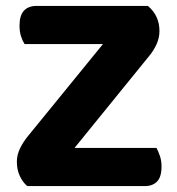

<svg xmlns="http://www.w3.org/2000/svg" viewBox="-20 -629 599 649"><path d="M328 -480H63Q56 -491 51 -506.5Q46 -522 46 -542Q46 -577 61 -593Q76 -609 103 -609H480Q519 -576 519 -524Q519 -501 509 -479Q499 -457 482 -437L232 -129H509Q515 -118 520.5 -102Q526 -86 526 -66Q526 -31 511 -15.5Q496 0 470 0H72Q57 -13 47 -34Q37 -55 37 -83Q37 -106 48.5 -129Q60 -152 77 -172Z"/></svg>

Font: Baloo Da 2
Style: Bold
Weight: 700
Designer: Noopur Datye, Sulekha Rajkumar and Ek Type
Foundry: Ek Type
Version: Version 1.640;hotconv 1.0.111;makeotfexe 2.5.65597; ttfautoh